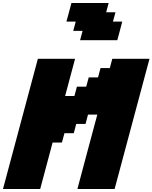

<svg xmlns="http://www.w3.org/2000/svg" viewBox="-20 -1270 1024 1290"><path d="M500 0H750Q789.1 -146 867.2 -437.5Q945.3 -729 984.4 -875H734.4L717.8 -812.5H655.3L638.7 -750H576.2L559.1 -687.5H496.6L480 -625H417.5Q428.7 -667 450.9 -750Q473.1 -833 484.4 -875H234.4Q195.3 -729 117.2 -437.5Q39.1 -146 0 0H250L333.5 -312.5H396L413.1 -375H475.6L492.2 -437.5H554.7L571.3 -500H633.8Q611.3 -417 566.7 -250Q522 -83 500 0ZM518.1 -1000H768.1Q773.9 -1020.5 784.9 -1062.3Q795.9 -1104 801.3 -1125H738.8L755.9 -1187.5H693.4L710 -1250H460Q454.6 -1229 443.4 -1187.5Q432.1 -1146 426.3 -1125H488.8L472.2 -1062.5H534.7Z"/></svg>

Font: Faithful 32x
Style: BoldOblique
Weight: 400
Foundry: Faithful Resource Pack
Version: Version 1.0; January 27, 2023